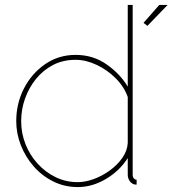

<svg xmlns="http://www.w3.org/2000/svg" viewBox="-20 -750 701 780"><path d="M46 -258Q46 -330 77.5 -391Q109 -452 163.5 -489.5Q218 -527 287 -527Q358 -527 413 -488.5Q468 -450 499 -398V-730H519V-40Q519 -31 523.5 -25.5Q528 -20 535 -20V0Q526 0 522 -2Q511 -7 505 -17.5Q499 -28 499 -40V-108Q466 -56 410.5 -23Q355 10 296 10Q242 10 196 -13Q150 -36 116.5 -74.5Q83 -113 64.5 -160.5Q46 -208 46 -258ZM499 -169V-356Q484 -398 450 -432Q416 -466 372.5 -486.5Q329 -507 287 -507Q236 -507 195.5 -486Q155 -465 126 -429Q97 -393 81.5 -349Q66 -305 66 -258Q66 -209 83.5 -164.5Q101 -120 133 -85Q165 -50 206.5 -30Q248 -10 296 -10Q326 -10 360.5 -22.5Q395 -35 426 -57.5Q457 -80 477 -108.5Q497 -137 499 -169ZM579 -645 563 -657 627 -730H661Z"/></svg>

Font: Raleway Thin Thin
Style: Regular
Weight: 250
Version: Version 4.026